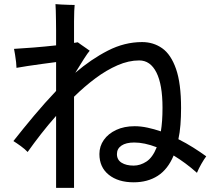

<svg xmlns="http://www.w3.org/2000/svg" viewBox="-20 -847 1040 931"><path d="M252 64V-285Q213 -241 178 -196Q143 -151 114 -110Q101 -124 81 -138.5Q61 -153 45 -163Q93 -224 145 -286Q197 -348 252 -406V-546Q221 -542 184.5 -537Q148 -532 114.5 -527Q81 -522 60 -518Q60 -528 58 -546Q56 -564 53 -582Q50 -600 48 -610Q86 -612 142 -616.5Q198 -621 252 -627V-699Q252 -720 251.5 -746.5Q251 -773 250.5 -796Q250 -819 249 -827Q259 -826 278 -825Q297 -824 315.5 -823.5Q334 -823 342 -823Q341 -817 340 -793.5Q339 -770 339 -743.5Q339 -717 339 -701V-639L357 -642Q361 -639 373 -630.5Q385 -622 397.5 -613.5Q410 -605 415 -601Q406 -591 387 -561.5Q368 -532 345 -494Q422 -560 503 -601.5Q584 -643 669 -643Q724 -643 766.5 -613Q809 -583 833.5 -513Q858 -443 858 -323Q858 -280 855 -242Q852 -204 845 -172Q883 -153 917 -131.5Q951 -110 980 -89Q970 -76 956.5 -52.5Q943 -29 935 -9Q907 -34 878.5 -55Q850 -76 822 -93Q794 -26 745 5.5Q696 37 628 37Q553 37 507.5 0.5Q462 -36 462 -100Q462 -138 483.5 -168.5Q505 -199 543.5 -217Q582 -235 633 -235Q663 -235 695.5 -228Q728 -221 760 -210Q764 -234 766 -262.5Q768 -291 768 -325Q768 -437 738.5 -495.5Q709 -554 655 -554Q604 -554 550 -530.5Q496 -507 443 -467.5Q390 -428 339 -378V64ZM628 -44Q660 -44 690 -63.5Q720 -83 740 -133Q680 -156 631 -156Q591 -156 569 -141Q547 -126 547 -100Q547 -72 569.5 -58Q592 -44 628 -44Z"/></svg>

Font: Zen Kaku Gothic Antique Medium
Style: Regular
Weight: 500
Designer: Yoshimichi Ohira
Foundry: Positype
Version: Version 1.002